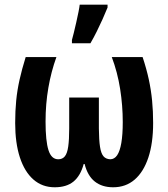

<svg xmlns="http://www.w3.org/2000/svg" viewBox="-20 -791 720 821"><path d="M589.8 -546.9Q606.4 -497.1 616.2 -451.7Q626 -406.2 630.4 -360.8Q634.8 -315.4 634.8 -265.1Q634.8 -178.7 614.3 -117.2Q593.8 -55.7 555.7 -22.9Q517.6 9.8 463.9 9.8Q416.5 9.8 385.5 -14.6Q354.5 -39.1 341.8 -89.8H337.9Q324.2 -39.1 294.2 -14.6Q264.2 9.8 213.9 9.8Q160.6 9.8 122.8 -23.4Q85 -56.6 64.9 -118.2Q44.9 -179.7 44.9 -265.1Q44.9 -316.9 49.3 -361.3Q53.7 -405.8 63.7 -450.4Q73.7 -495.1 89.8 -546.9H221.2Q198.7 -484.9 186.8 -415.8Q174.8 -346.7 174.8 -271Q174.8 -188 187.3 -148.9Q199.7 -109.9 229 -109.9Q247.1 -109.9 257.3 -122.6Q267.6 -135.3 271.7 -164.3Q275.9 -193.4 275.9 -241.2V-374H402.8V-241.2Q403.3 -191.4 407.7 -163.1Q412.1 -134.8 422.4 -122.8Q432.6 -110.8 451.2 -109.9Q469.2 -109.9 481 -127.2Q492.7 -144.5 498.8 -179.9Q504.9 -215.3 504.9 -269Q504.9 -339.4 493.7 -410.9Q482.4 -482.4 458 -546.9ZM287.6 -606V-620.1Q290.5 -630.4 295.7 -651.1Q300.8 -671.9 306.2 -695.8Q311.5 -719.7 315.7 -740.2Q319.8 -760.7 320.8 -771H439.9V-758.8Q430.2 -734.9 418.5 -708.7Q406.7 -682.6 393.8 -656.5Q380.9 -630.4 366.7 -606Z"/></svg>

Font: Open Sans Condensed
Style: Regular
Weight: 400
Width: 3
Designer: Monotype Design Team
Foundry: Monotype Imaging Inc.
Version: Version 3.000